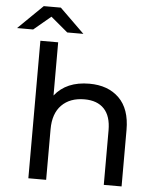

<svg xmlns="http://www.w3.org/2000/svg" viewBox="-101 -980 843 1032"><g transform="rotate(5 320.5 -464.5)"><path d="M231 -799 139 -876 47 -799H-40L93 -929H185L318 -799ZM374 -535Q475 -535 534.5 -476.5Q594 -418 594 -305V0H498V-294Q498 -371 461 -410Q424 -449 355 -449Q277 -449 232 -403.5Q187 -358 187 -273V0H91V-742H187V-455Q250 -535 374 -535Z"/></g></svg>

Font: Montserrat
Style: Regular
Weight: 500
Designer: Julieta Ulanovsky
Foundry: Julieta Ulanovsky
Version: Version 7.200;PS 007.200;hotconv 1.0.88;makeotf.lib2.5.64775